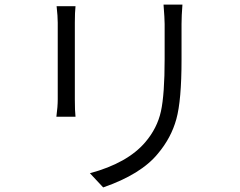

<svg xmlns="http://www.w3.org/2000/svg" viewBox="-20 -775 1040 833"><path d="M225.6 -748H307.6Q304.7 -721.7 304.7 -676.8V-343.8Q304.7 -293 307.6 -268.6H224.6Q230.5 -312.5 230.5 -343.8V-676.8Q230.5 -704.1 225.6 -748ZM689.5 -754.9H771.5Q767.6 -706.1 767.6 -670.9V-515.6Q767.6 -339.8 745.1 -258.3Q722.7 -176.8 665 -108.4Q591.8 -18.6 427.7 38.1L370.1 -23.4Q533.2 -67.4 610.4 -158.2Q662.1 -218.8 678.2 -292Q694.3 -365.2 694.3 -518.6V-670.9Q694.3 -693.4 689.5 -754.9Z"/></svg>

Font: Gen Shin Gothic Normal
Style: Regular
Weight: 300
Designer: [Source Han Sans]
Ryoko NISHIZUKA  (kana & ideographs); Paul D. Hunt (Latin, Greek & Cyrillic); Wenlong ZHANG  (bopomofo
Version: Version 1.002.20150607